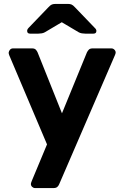

<svg xmlns="http://www.w3.org/2000/svg" viewBox="-20 -766 625 976"><path d="M158 190Q150 190 143.5 184Q137 178 137 169Q137 167 138 163.5Q139 160 141 155L219 -32L27 -485Q24 -493 24 -498Q25 -507 31 -513.5Q37 -520 46 -520H143Q156 -520 162 -513.5Q168 -507 171 -500L295 -190L422 -500Q426 -508 432 -514Q438 -520 451 -520H546Q555 -520 561.5 -513.5Q568 -507 568 -499Q568 -494 564 -485L281 170Q278 178 271.5 184Q265 190 252 190ZM133 -595Q118 -595 118 -609Q118 -617 126 -625L226 -729Q236 -740 243.5 -743Q251 -746 261 -746H327Q336 -746 343.5 -743Q351 -740 361 -729L461 -625Q470 -617 470 -609Q470 -595 455 -595H413Q405 -595 396 -596.5Q387 -598 380 -602L294 -653L208 -602Q201 -598 192 -596.5Q183 -595 175 -595Z"/></svg>

Font: Rubik SemiBold
Style: Regular
Weight: 600
Designer: Hubert and Fischer
Foundry: Hubert and Fischer
Version: Version 2.300;gftools[0.9.30]